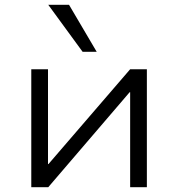

<svg xmlns="http://www.w3.org/2000/svg" viewBox="-20 -784 746 804"><path d="M111 0V-494H181V-97H183L525 -494H595V0H525V-398H523L182 0ZM326 -567 182 -764H269L385 -567Z"/></svg>

Font: Nunito Sans 7pt SemiExpanded Light
Style: Regular
Weight: 300
Width: 6
Designer: Vernon Adams
Foundry: Vernon Adams
Version: Version 3.101;gftools[0.9.27]